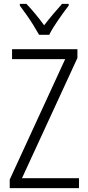

<svg xmlns="http://www.w3.org/2000/svg" viewBox="-20 -967 452 987"><path d="M386 0H30V-44L315 -663H42V-714H378V-669L93 -51H386ZM181 -788Q168 -811 151 -838.5Q134 -866 115.5 -892Q97 -918 82 -938V-947H116Q137 -925 161.5 -895.5Q186 -866 207 -837Q230 -867 251.5 -892.5Q273 -918 299 -947H333V-938Q309 -907 279.5 -864.5Q250 -822 233 -788Z"/></svg>

Font: Noto Sans Sinhala Condensed Light
Style: Regular
Weight: 300
Width: 3
Designer: Jelle Bosma - Monotype Design Team
Foundry: Monotype Imaging Inc.
Version: Version 2.006; ttfautohint (v1.8.4.7-5d5b)